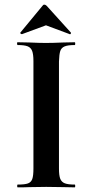

<svg xmlns="http://www.w3.org/2000/svg" viewBox="-20 -807 398 827"><path d="M56 -12Q87 -12 100.5 -17Q114 -22 119 -36Q124 -50 124 -81V-544Q124 -573 118.5 -587.5Q113 -602 99 -607.5Q85 -613 56 -613Q54 -613 53.5 -619Q53 -625 56 -625L106 -624Q150 -622 177 -622Q207 -622 253 -624L302 -625Q304 -625 304 -619Q304 -613 302 -613Q272 -613 258 -607Q244 -601 239.5 -587Q235 -573 234 -542V-81Q234 -51 239.5 -37Q245 -23 259 -17.5Q273 -12 302 -12Q304 -12 304 -6Q304 0 302 0Q271 0 252 -1L179 -2L108 -1Q89 0 56 0Q54 0 54 -6Q54 -12 56 -12ZM74 -660Q71 -660 68.5 -662.5Q66 -665 68 -667L163 -782Q166 -787 171 -787Q176 -787 181 -782L285 -667Q287 -665 284.5 -661.5Q282 -658 280 -660L178 -698L75 -660Z"/></svg>

Font: Cormorant Upright
Style: Bold
Weight: 700
Designer: Christian Thalmann (Catharsis Fonts)
Foundry: Catharsis Fonts
Version: Version 3.302